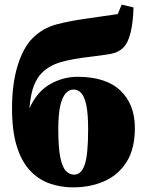

<svg xmlns="http://www.w3.org/2000/svg" viewBox="-20 -794 625 830"><path d="M296 16Q242 16 194 -1Q146 -18 109.5 -57Q73 -96 52.5 -162Q32 -228 32 -325Q32 -431 56 -509.5Q80 -588 121 -629Q165 -673 224 -688.5Q283 -704 357 -714Q387 -718 422.5 -723.5Q458 -729 489 -733L506 -774L557 -762Q556 -701 545 -655Q534 -609 513 -588Q492 -567 458 -561Q424 -555 374 -549Q293 -540 243 -525.5Q193 -511 160 -478Q141 -459 127 -425Q113 -391 107 -325Q139 -397 195.5 -429.5Q252 -462 315 -462Q438 -462 500.5 -402.5Q563 -343 563 -241Q563 -150 527 -93.5Q491 -37 430.5 -10.5Q370 16 296 16ZM301 -39Q331 -39 346 -81.5Q361 -124 361 -235Q361 -303 353 -340Q345 -377 331 -392Q317 -407 298 -407Q280 -407 265 -391.5Q250 -376 241 -339Q232 -302 232 -235Q232 -157 240.5 -114.5Q249 -72 264.5 -55.5Q280 -39 301 -39Z"/></svg>

Font: Source Serif 4 Black
Style: Regular
Weight: 900
Designer: Frank Grießhammer
Foundry: Adobe
Version: Version 4.005;hotconv 1.1.0;makeotfexe 2.6.0